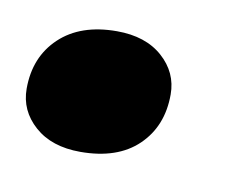

<svg xmlns="http://www.w3.org/2000/svg" viewBox="-41 -197 318 250"><g transform="rotate(10 117.5 -72.5)"><path d="M77 9Q39 9 16.5 -11Q-6 -31 -6 -60Q-6 -102 21.5 -128Q49 -154 97 -154Q135 -154 157.5 -134Q180 -114 180 -85Q180 -43 153 -17Q126 9 77 9Z"/></g></svg>

Font: Creato Display ExtraBold
Style: Italic
Weight: 800
Italic angle: -10°
Version: Version 1.000